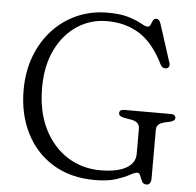

<svg xmlns="http://www.w3.org/2000/svg" viewBox="-52 -768 855 838"><g transform="rotate(5 375.5 -349.0)"><path d="M640 -12.5Q640 17.5 619.5 17.5Q606 17.5 600 5.5Q594 -6.5 589.8 -18.5Q585.5 -30.5 576.5 -30.5Q566 -30.5 544.5 -18.5Q523 -6.5 486.5 5.5Q450 17.5 393.5 17.5Q287 17.5 210 -29.5Q133 -76.5 91.5 -159Q50 -241.5 50 -347.5Q50 -427 75 -494.2Q100 -561.5 145.5 -611Q191 -660.5 252.5 -687.8Q314 -715 387 -715Q443.5 -715 479.2 -703.8Q515 -692.5 535 -681Q555 -669.5 564 -669.5Q573.5 -669.5 577.2 -678.8Q581 -688 585.5 -697.5Q590 -707 600.5 -707Q613.5 -707 619.5 -688L674 -519Q677 -509.5 672.8 -502.5Q668.5 -495.5 659 -495Q644 -493.5 636 -510Q591 -601 530 -639.5Q469 -678 387.5 -678Q315 -678 256.5 -639.5Q198 -601 163.8 -530.8Q129.5 -460.5 129.5 -365Q129.5 -259.5 167.2 -184Q205 -108.5 269.2 -67.8Q333.5 -27 413 -27Q487.5 -27 526.8 -49.5Q566 -72 566 -111.5V-222.5Q566 -252 530.5 -258.5L495.5 -264.5Q474 -269.5 474 -282.5Q474 -298.5 496.5 -298.5H698Q720.5 -298.5 720.5 -282.5Q720.5 -270.5 700.5 -265L676 -259.5Q657.5 -255 648.8 -247Q640 -239 640 -222.5Z"/></g></svg>

Font: Fraunces 9pt Soft Light
Style: Regular
Weight: 300
Version: Version 1.000;[0bf87f6ff]